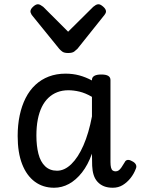

<svg xmlns="http://www.w3.org/2000/svg" viewBox="-20 -865 664 902"><path d="M234 17Q182 17 143.5 -11.5Q105 -40 84 -94Q63 -148 63 -226Q63 -278 72.5 -323Q82 -368 100.5 -404.5Q119 -441 146.5 -466.5Q174 -492 209.5 -505.5Q245 -519 288 -519Q322 -519 352 -511Q382 -503 412 -487V-490Q412 -502 423 -508.5Q434 -515 456 -515Q478 -515 488.5 -508.5Q499 -502 499 -489V-104Q499 -88 501.5 -78Q504 -68 509.5 -64Q515 -60 523 -60Q531 -60 537.5 -64.5Q544 -69 550.5 -78.5Q557 -88 566 -103Q570 -112 579 -113.5Q588 -115 600 -108Q613 -102 618 -92.5Q623 -83 618 -72Q609 -48 593 -28Q577 -8 556.5 4.5Q536 17 510 17Q486 17 468.5 10Q451 3 438.5 -10.5Q426 -24 420 -43Q414 -62 413 -86Q413 -99 412.5 -113.5Q412 -128 412 -143Q393 -90 365 -54.5Q337 -19 304 -1Q271 17 234 17ZM151 -228Q151 -180 160.5 -142.5Q170 -105 192 -84Q214 -63 248 -63Q283 -63 315 -94Q347 -125 372 -182Q397 -239 412 -318V-410Q381 -428 353.5 -434.5Q326 -441 301 -441Q273 -441 249.5 -432Q226 -423 207.5 -405.5Q189 -388 176.5 -362.5Q164 -337 157.5 -303.5Q151 -270 151 -228ZM443 -845Q452 -845 465 -833.5Q478 -822 478 -811Q478 -809 477 -805.5Q476 -802 471 -795L344 -636Q338 -630 329 -623Q320 -616 300 -616Q281 -616 272 -623Q263 -630 258 -636L129 -795Q125 -802 124 -805.5Q123 -809 123 -811Q123 -822 135.5 -833.5Q148 -845 158 -845Q164 -845 170 -841.5Q176 -838 183 -833L300 -716L418 -833Q424 -838 430 -841.5Q436 -845 443 -845Z"/></svg>

Font: Playwrite AT
Style: Regular
Weight: 400
Designer: Veronika Burian, José Scaglione
Foundry: TypeTogether
Version: Version 1.002